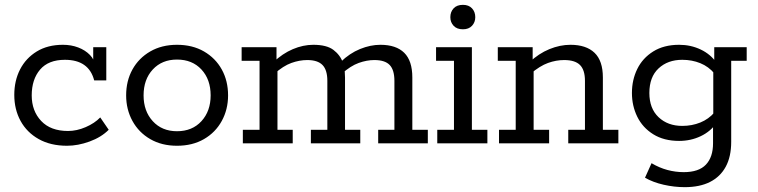

<svg xmlns="http://www.w3.org/2000/svg" viewBox="-20 -592 3129 793"><path d="M257 10Q189 10 140 -17.5Q91 -45 65 -92.5Q39 -140 39 -200Q39 -259 63 -305.5Q87 -352 132 -379.5Q177 -407 240 -407Q274 -407 303 -396Q332 -385 351.5 -365Q371 -345 375 -316L365 -314V-397H419V-260H369Q347 -345 248 -345Q180 -345 145.5 -304.5Q111 -264 111 -198Q111 -134 150 -92.5Q189 -51 261 -51Q297 -51 334 -67Q371 -83 394 -107L429 -56Q398 -25 350 -7.5Q302 10 257 10Z M711 10Q648 10 600.5 -17.5Q553 -45 527 -92.5Q501 -140 501 -198Q501 -258 527 -305Q553 -352 600.5 -379.5Q648 -407 711 -407Q775 -407 822.5 -379.5Q870 -352 896 -305Q922 -258 922 -198Q922 -140 896 -92.5Q870 -45 822.5 -17.5Q775 10 711 10ZM711 -50Q774 -50 812 -91.5Q850 -133 850 -198Q850 -264 812 -305Q774 -346 711 -346Q649 -346 611 -305Q573 -264 573 -198Q573 -133 611 -91.5Q649 -50 711 -50Z M983 0V-56H1052V-341H978V-397H1122V-339L1109 -335Q1147 -371 1189.5 -389Q1232 -407 1274 -407Q1329 -407 1357 -386Q1385 -365 1397 -332L1387 -336Q1424 -372 1467 -389.5Q1510 -407 1551 -407Q1616 -407 1649.5 -374Q1683 -341 1683 -272V-56H1747V0H1542V-56H1609V-258Q1609 -303 1589.5 -323.5Q1570 -344 1526 -344Q1495 -344 1461.5 -332Q1428 -320 1391 -287L1399 -322Q1403 -309 1404 -294Q1405 -279 1405 -272V-56H1468V0H1264V-56H1332V-258Q1332 -303 1312 -323.5Q1292 -344 1249 -344Q1217 -344 1183.5 -332Q1150 -320 1113 -287L1126 -311V-56H1189V0Z M1786 0V-56H1855V-341H1781V-397H1929V-56H1993V0ZM1892 -471Q1867 -471 1853.5 -485.5Q1840 -500 1840 -521Q1840 -543 1853.5 -557.5Q1867 -572 1892 -572Q1916 -572 1929.5 -557.5Q1943 -543 1943 -521Q1943 -500 1929.5 -485.5Q1916 -471 1892 -471Z M2041 0V-56H2110V-341H2036V-397H2180V-339L2167 -335Q2205 -371 2249 -389Q2293 -407 2336 -407Q2401 -407 2435.5 -374Q2470 -341 2470 -272V-56H2534V0H2327V-56H2396V-258Q2396 -303 2375.5 -323.5Q2355 -344 2310 -344Q2277 -344 2243.5 -332Q2210 -320 2171 -287L2184 -315V-56H2248V0Z M2808 181Q2765 181 2721 171Q2677 161 2644 142L2671 82Q2703 101 2736.5 110Q2770 119 2804 119Q2866 119 2895.5 88Q2925 57 2925 0V-73L2939 -84Q2915 -49 2874 -29.5Q2833 -10 2785 -10Q2722 -10 2678 -37.5Q2634 -65 2612 -110Q2590 -155 2590 -208Q2590 -262 2612 -307Q2634 -352 2678 -379.5Q2722 -407 2785 -407Q2833 -407 2874 -387.5Q2915 -368 2939 -333L2930 -331V-397H3064V-341H3000V-6Q3000 55 2977.5 96.5Q2955 138 2912.5 159.5Q2870 181 2808 181ZM2798 -72Q2838 -72 2872.5 -86Q2907 -100 2931 -128L2926 -99V-315L2931 -288Q2907 -317 2872.5 -331Q2838 -345 2798 -345Q2738 -345 2700 -309.5Q2662 -274 2662 -208Q2662 -144 2700 -108Q2738 -72 2798 -72Z"/></svg>

Font: Rokkitt
Style: Regular
Weight: 400
Designer: Vernon Adams
Foundry: Vernon Adams
Version: Version 3.103